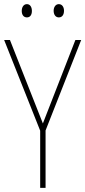

<svg xmlns="http://www.w3.org/2000/svg" viewBox="-20 -907 412 927"><path d="M85 -854C85 -837 93 -823 110 -823C126 -823 134 -836 134 -854C134 -872 126 -887 110 -887C93 -887 85 -871 85 -854ZM239 -855C239 -837 248 -823 264 -823C281 -823 289 -837 289 -855C289 -873 280 -887 264 -887C248 -887 239 -872 239 -855ZM187 -311 28 -714H0L174 -276V0H200V-277L372 -714H344Z"/></svg>

Font: Noto Sans Gujarati Condensed Thin
Style: Regular
Weight: 100
Width: 3
Designer: Jelle Bosma - Monotype Design Team, Universal Thirst
Foundry: Monotype Imaging Inc.
Version: Version 2.106